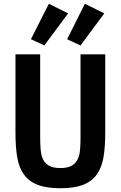

<svg xmlns="http://www.w3.org/2000/svg" viewBox="-20 -986 640 1018"><path d="M215 -745 144 -778 239 -966 341 -915ZM407 -745 336 -778 430 -966 533 -915ZM193 -698V-263Q193 -224 195.5 -193Q198 -162 208.5 -140.5Q219 -119 240.5 -107Q262 -95 300 -95Q338 -95 359.5 -107Q381 -119 391.5 -140.5Q402 -162 404.5 -193Q407 -224 407 -263V-698H538V-283Q538 -209 529 -154Q520 -99 494 -62Q468 -25 421.5 -6.5Q375 12 300 12Q225 12 178.5 -6.5Q132 -25 106 -62Q80 -99 71 -154Q62 -209 62 -283V-698Z"/></svg>

Font: IBM Plex Mono SmBld
Style: Regular
Weight: 600
Monospace: yes
Designer: Mike Abbink, Paul van der Laan, Pieter van Rosmalen
Foundry: Bold Monday
Version: Version 2.3